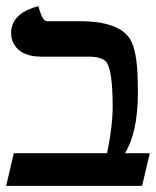

<svg xmlns="http://www.w3.org/2000/svg" viewBox="-20 -604 508 624"><path d="M237.8 -535.2Q365.7 -535.2 402.3 -477.5Q426.8 -439 427.7 -332.5Q427.7 -320.8 428.2 -301.8Q427.7 -173.3 386.2 -106H466.8L441.9 0H0L24.9 -106H328.1Q346.2 -196.3 346.2 -256.8Q346.2 -377.9 324.7 -403.3Q309.6 -419.9 267.1 -419.9H113.8Q45.4 -419.9 22.9 -465.3Q16.1 -480 16.1 -496.1Q16.1 -554.2 87.9 -579.1Q87.9 -579.1 105 -584Q117.2 -536.1 131.8 -535.2Z"/></svg>

Font: Linux Libertine O
Style: Semibold
Weight: 700
Designer: Philipp H. Poll
Foundry: Philipp H. Poll
Version: Version 5.0.0